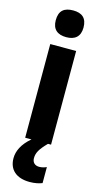

<svg xmlns="http://www.w3.org/2000/svg" viewBox="-150 -810 571 1089"><g transform="rotate(15 135.5 -266.0)"><path d="M136 -768C83 -768 54 -745 54 -689C54 -635 85 -611 136 -611C186 -611 217 -635 217 -689C217 -744 188 -768 136 -768ZM137 99C137 68 150 44 193 0H211V-550H59V0H96C45 43 25 88 25 129C25 196 69 236 148 236C179 236 204 230 221 223V129C210 134 195 139 178 139C152 139 137 123 137 99Z"/></g></svg>

Font: Noto Sans Lao Looped Condensed ExtraBold
Style: Regular
Weight: 800
Width: 3
Designer: Mark Frömberg, Ben Mitchell
Foundry: The Fontpad Ltd
Version: Version 1.002